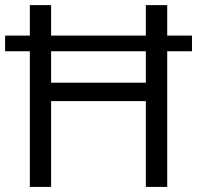

<svg xmlns="http://www.w3.org/2000/svg" viewBox="-20 -734 774 754"><path d="M97.2 -532.7H0V-594.2H97.2V-713.9H180.7V-594.2H552.7V-713.9H636.7V-594.2H733.9V-532.7H636.7V0H552.7V-336.9H180.7V0H97.2ZM552.7 -409.2V-532.7H180.7V-409.2Z"/></svg>

Font: Viking Open Sans
Style: Regular
Weight: 400
Foundry: Ascender Corporation
Version: Version 2.001